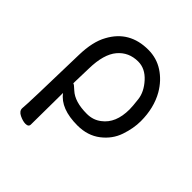

<svg xmlns="http://www.w3.org/2000/svg" viewBox="-189 -623 955 955"><g transform="rotate(45 289.0 -145.5)"><path d="M319 -50Q363 -50 395 -75Q454 -119 454 -216Q454 -237 448.5 -283Q443 -329 404 -372Q365 -415 316 -415Q250 -415 209.5 -367Q169 -319 167 -218L164 -110Q170 -110 193 -88Q234 -50 319 -50ZM138 201Q120 201 96 189.5Q72 178 72 158Q76 127 84 -229Q86 -324 118 -381Q178 -492 310 -492Q369 -492 416.5 -461Q464 -430 495 -377Q535 -307 535 -214Q535 -164 516 -108Q497 -52 447.5 -14Q398 24 327 24Q209 24 162 -40L160 184Q160 201 138 201Z"/></g></svg>

Font: LXGW WenKai Medium
Style: Regular
Weight: 500
Designer: LXGW / Fontworks Inc.
Foundry: LXGW / Fontworks Inc.
Version: Version 1.501; October 10, 2024